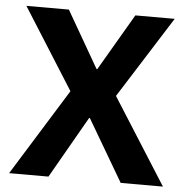

<svg xmlns="http://www.w3.org/2000/svg" viewBox="-51 -748 775 797"><g transform="rotate(5 336.5 -349.0)"><path d="M16 0ZM657 0H481L330 -257H327L180 0H16L240 -361L27 -698H204L340 -462H343L481 -698H645L430 -358Z"/></g></svg>

Font: Aneliza ExtraBold
Style: Regular
Weight: 800
Designer: Mike Abbink, Paul van der Laan, Pieter van Rosmalen
Foundry: Bold Monday
Version: Version 3.001;September 8, 2019;FontCreator 11.5.0.2425 64-b